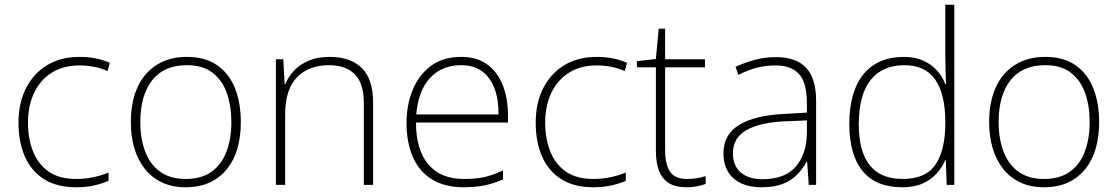

<svg xmlns="http://www.w3.org/2000/svg" viewBox="-20 -780 4716 810"><path d="M302 10Q220 10 166 -24Q112 -58 85 -119.5Q58 -181 58 -262Q58 -346 90 -408.5Q122 -471 179.5 -505.5Q237 -540 316 -540Q353 -540 384.5 -533.5Q416 -527 443 -515L434 -480Q405 -493 375 -498.5Q345 -504 316 -504Q248 -504 199.5 -474Q151 -444 124.5 -389.5Q98 -335 98 -262Q98 -195 119.5 -141Q141 -87 185.5 -56Q230 -25 301 -25Q339 -25 374 -32.5Q409 -40 438 -52V-17Q413 -6 378.5 2Q344 10 302 10Z M996 -265Q996 -205 982 -155Q968 -105 938.5 -68Q909 -31 865.5 -10.5Q822 10 763 10Q707 10 664 -10Q621 -30 591.5 -67Q562 -104 547 -154Q532 -204 532 -265Q532 -350 560 -411.5Q588 -473 641.5 -506.5Q695 -540 768 -540Q847 -540 897.5 -504Q948 -468 972 -406Q996 -344 996 -265ZM572 -265Q572 -194 593 -139.5Q614 -85 656.5 -55Q699 -25 763 -25Q830 -25 872.5 -55.5Q915 -86 935.5 -140.5Q956 -195 956 -265Q956 -333 937 -387Q918 -441 877 -473Q836 -505 768 -505Q672 -505 622 -441.5Q572 -378 572 -265Z M1371 -540Q1459 -540 1506.5 -493Q1554 -446 1554 -347V0H1515V-345Q1515 -428 1477 -466.5Q1439 -505 1368 -505Q1282 -505 1232.5 -453.5Q1183 -402 1183 -297V0H1144V-530H1175L1181 -426H1184Q1197 -457 1221 -482.5Q1245 -508 1282 -524Q1319 -540 1371 -540Z M1925 -540Q1993 -540 2036.5 -507.5Q2080 -475 2101.5 -419.5Q2123 -364 2123 -294V-263H1735Q1735 -148 1787 -86.5Q1839 -25 1937 -25Q1986 -25 2021.5 -32.5Q2057 -40 2102 -61V-23Q2063 -6 2024.5 2Q1986 10 1936 10Q1855 10 1801 -24Q1747 -58 1721 -119.5Q1695 -181 1695 -260Q1695 -338 1721 -401Q1747 -464 1798 -502Q1849 -540 1925 -540ZM1925 -505Q1845 -505 1795 -452Q1745 -399 1736 -297H2083Q2084 -359 2066.5 -406Q2049 -453 2014 -479Q1979 -505 1925 -505Z M2484 10Q2402 10 2348 -24Q2294 -58 2267 -119.5Q2240 -181 2240 -262Q2240 -346 2272 -408.5Q2304 -471 2361.5 -505.5Q2419 -540 2498 -540Q2535 -540 2566.5 -533.5Q2598 -527 2625 -515L2616 -480Q2587 -493 2557 -498.5Q2527 -504 2498 -504Q2430 -504 2381.5 -474Q2333 -444 2306.5 -389.5Q2280 -335 2280 -262Q2280 -195 2301.5 -141Q2323 -87 2367.5 -56Q2412 -25 2483 -25Q2521 -25 2556 -32.5Q2591 -40 2620 -52V-17Q2595 -6 2560.5 2Q2526 10 2484 10Z M2879 -25Q2903 -25 2922 -28.5Q2941 -32 2957 -37V-4Q2941 2 2921 6Q2901 10 2876 10Q2830 10 2802 -7.5Q2774 -25 2760.5 -59Q2747 -93 2747 -143V-496H2667V-522L2747 -531L2759 -659H2786V-530H2954V-496H2786V-146Q2786 -87 2806.5 -56Q2827 -25 2879 -25Z M3253 -539Q3338 -539 3380.5 -494.5Q3423 -450 3423 -353V0H3392L3385 -98H3383Q3367 -68 3342.5 -43Q3318 -18 3282 -4Q3246 10 3193 10Q3141 10 3105 -7.5Q3069 -25 3050.5 -57Q3032 -89 3032 -133Q3032 -212 3097.5 -252.5Q3163 -293 3284 -299L3384 -305V-345Q3384 -431 3351 -467.5Q3318 -504 3252 -504Q3211 -504 3173.5 -494.5Q3136 -485 3095 -464L3083 -498Q3122 -516 3164.5 -527.5Q3207 -539 3253 -539ZM3288 -268Q3186 -263 3129 -231Q3072 -199 3072 -133Q3072 -81 3105 -52.5Q3138 -24 3197 -24Q3291 -24 3337 -77Q3383 -130 3384 -219V-272Z M3786 10Q3675 10 3619 -58.5Q3563 -127 3563 -257Q3563 -394 3623 -467Q3683 -540 3793 -540Q3840 -540 3874.5 -524.5Q3909 -509 3932.5 -483Q3956 -457 3968 -425H3971Q3970 -455 3969 -485.5Q3968 -516 3968 -544V-760H4006V0H3974L3970 -105H3968Q3955 -74 3931.5 -48Q3908 -22 3872.5 -6Q3837 10 3786 10ZM3789 -25Q3886 -25 3927 -86.5Q3968 -148 3968 -260V-266Q3968 -382 3926 -443.5Q3884 -505 3795 -505Q3702 -505 3652.5 -442Q3603 -379 3603 -256Q3603 -141 3649 -83Q3695 -25 3789 -25Z M4617 -265Q4617 -205 4603 -155Q4589 -105 4559.5 -68Q4530 -31 4486.5 -10.5Q4443 10 4384 10Q4328 10 4285 -10Q4242 -30 4212.5 -67Q4183 -104 4168 -154Q4153 -204 4153 -265Q4153 -350 4181 -411.5Q4209 -473 4262.5 -506.5Q4316 -540 4389 -540Q4468 -540 4518.5 -504Q4569 -468 4593 -406Q4617 -344 4617 -265ZM4193 -265Q4193 -194 4214 -139.5Q4235 -85 4277.5 -55Q4320 -25 4384 -25Q4451 -25 4493.5 -55.5Q4536 -86 4556.5 -140.5Q4577 -195 4577 -265Q4577 -333 4558 -387Q4539 -441 4498 -473Q4457 -505 4389 -505Q4293 -505 4243 -441.5Q4193 -378 4193 -265Z"/></svg>

Font: Noto Sans Khmer ExtraLight
Style: Regular
Weight: 250
Version: Version 2.003